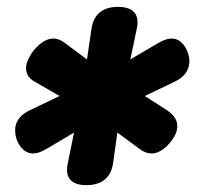

<svg xmlns="http://www.w3.org/2000/svg" viewBox="-20 -610 640 560"><path d="M232 -70Q198.5 -70 184.6 -86.3Q170.7 -102.5 178.2 -136L195.9 -223.3L116 -176Q104.5 -169.2 94.9 -165.8Q85.2 -162.4 76.4 -162.4Q63.2 -162.4 52.7 -169.8Q42.2 -177.3 35.3 -189Q28.3 -200.7 25.7 -214.4Q23.2 -228.1 24.9 -240.3Q27.6 -255.5 38.5 -268.1Q49.3 -280.6 69.6 -289.7L153.7 -330L83.8 -370.3Q66.5 -379.4 60.2 -391.9Q54 -404.5 56.7 -419.7Q59.4 -431.9 66.8 -445.6Q74.3 -459.3 85.3 -471Q96.3 -482.7 109.4 -490.2Q122.4 -497.6 135.6 -497.6Q144.4 -497.6 152.9 -494.2Q161.3 -490.8 170.1 -484L233.7 -436.7L246.5 -524Q251.2 -557.5 270.8 -573.7Q290.5 -590 324 -590Q357.5 -590 371.8 -573.7Q386 -557.5 378.5 -524L360.1 -436.7L440.7 -484Q452.2 -490.8 462 -494.2Q471.8 -497.6 480.6 -497.6Q493.8 -497.6 504.1 -490.2Q514.5 -482.7 521.1 -471Q527.7 -459.3 530.8 -445.6Q533.8 -431.9 531.1 -419.7Q528.4 -404.5 517.5 -391.9Q506.7 -379.4 486.4 -370.3L402.3 -330L465.2 -289.7Q482.5 -278.5 490.9 -264.9Q499.2 -251.3 496.5 -234Q494.8 -222.5 487.2 -209.9Q479.6 -197.2 469.4 -186.5Q459.3 -175.9 446.9 -169.1Q434.6 -162.4 422.1 -162.4Q413.3 -162.4 404.3 -165.8Q395.4 -169.2 386.6 -176L322.3 -223.3L310.2 -136Q305.5 -102.5 285.5 -86.3Q265.5 -70 232 -70Z"/></svg>

Font: Maple Mono
Style: Italic
Weight: 400
Italic angle: -10°
Monospace: yes
Designer: subframe7536
Version: Version 7.300